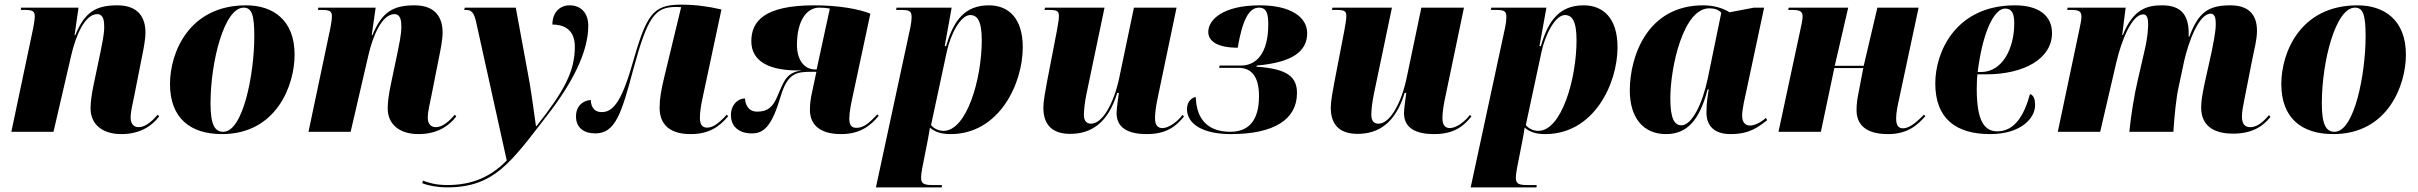

<svg xmlns="http://www.w3.org/2000/svg" viewBox="-20 -569 10439 829"><path d="M504 10C587 10 637 -27 667 -66L661 -74C645 -56 614 -20 578 -20C558 -20 544 -34 544 -61C544 -88 552 -116 559 -152L591 -314C598 -349 608 -394 608 -429C608 -491 579 -546 487 -546C395 -546 346 -518 305 -417H302L319 -536H71L70 -526H92C128 -526 130 -514 130 -497C130 -483 126 -462 123 -446L29 0H211L288 -332C307 -414 346 -508 400 -508C428 -508 430 -476 430 -452C430 -420 419 -370 414 -345L384 -202C375 -159 371 -126 371 -101C371 -33 421 10 504 10Z M938 10C1174 10 1252 -201 1252 -333C1252 -484 1157 -546 1043 -546C795 -546 714 -341 714 -206C714 -60 801 10 938 10ZM944 0C907 0 889 -31 889 -123C889 -302 948 -536 1032 -536C1068 -536 1078 -503 1078 -411C1078 -255 1031 0 944 0Z M1787 10C1870 10 1920 -27 1950 -66L1944 -74C1928 -56 1897 -20 1861 -20C1841 -20 1827 -34 1827 -61C1827 -88 1835 -116 1842 -152L1874 -314C1881 -349 1891 -394 1891 -429C1891 -491 1862 -546 1770 -546C1678 -546 1629 -518 1588 -417H1585L1602 -536H1354L1353 -526H1375C1411 -526 1413 -514 1413 -497C1413 -483 1409 -462 1406 -446L1312 0H1494L1571 -332C1590 -414 1629 -508 1683 -508C1711 -508 1713 -476 1713 -452C1713 -420 1702 -370 1697 -345L1667 -202C1658 -159 1654 -126 1654 -101C1654 -33 1704 10 1787 10Z M1911 240C2115 240 2187 130 2342 -70C2451 -210 2520 -344 2520 -458C2520 -508 2493 -546 2439 -546C2399 -546 2365 -517 2365 -463C2404 -463 2462 -450 2462 -367C2462 -260 2415 -175 2297 -25H2294C2289 -58 2276 -158 2267 -210L2207 -536H1987L1984 -526H1993C2017 -526 2027 -513 2036 -473L2168 124C2099 194 2020 230 1911 230C1862 230 1831 220 1806 211L1803 222C1831 233 1869 240 1911 240Z M2962 10C3045 10 3088 -25 3124 -67L3118 -74C3077 -29 3054 -18 3033 -18C3013 -18 3002 -30 3002 -60C3002 -87 3007 -117 3015 -153L3095 -528C3040 -541 2982 -549 2921 -549C2796 -549 2771 -505 2708 -285C2661 -122 2623 -85 2578 -85C2540 -85 2531 -116 2531 -137C2508 -137 2467 -120 2467 -66C2467 -17 2502 7 2550 7C2637 7 2663 -78 2714 -268C2777 -500 2808 -539 2901 -539C2910 -539 2916 -538 2921 -538L2849 -240C2835 -182 2828 -144 2828 -104C2828 -27 2877 10 2962 10Z M3612 10C3696 10 3741 -29 3774 -69L3768 -75C3736 -42 3712 -17 3678 -17C3659 -17 3647 -26 3647 -57C3647 -84 3655 -122 3661 -150L3738 -510C3691 -529 3606 -546 3496 -546C3281 -546 3224 -478 3224 -391C3224 -306 3298 -261 3443 -265C3377 -256 3367 -225 3336 -152C3317 -108 3296 -87 3249 -87C3208 -87 3197 -123 3197 -144C3165 -144 3136 -116 3136 -72C3136 -20 3174 7 3226 7C3280 7 3313 -26 3351 -154C3381 -253 3418 -259 3484 -259H3505L3485 -165C3480 -142 3477 -119 3477 -95C3477 -38 3511 10 3612 10ZM3500 -269C3451 -269 3421 -312 3421 -375C3421 -480 3463 -536 3517 -536C3534 -536 3546 -535 3563 -532L3506 -269Z M3911 -452 3762 240H4046L4047 230H4007C3969 230 3957 224 3957 198C3957 188 3958 179 3962 157L3986 35C3990 13 3993 -3 3995 -18C4016 0 4042 10 4084 10C4294 10 4396 -207 4396 -365C4396 -492 4333 -546 4250 -546C4146 -546 4097 -481 4065 -370H4059L4089 -536H3851L3849 -526H3876C3914 -526 3916 -515 3916 -492C3916 -483 3914 -468 3911 -452ZM4054 -4C4032 -4 4012 -14 4000 -29L4068 -346C4084 -420 4127 -504 4169 -504C4199 -504 4219 -480 4219 -395C4219 -228 4154 -4 4054 -4Z M4931 10C5018 10 5059 -25 5092 -66L5086 -73C5064 -44 5027 -16 4999 -16C4978 -16 4967 -30 4967 -58C4967 -78 4970 -103 4976 -134L5060 -536H4876L4813 -235C4791 -128 4742 -35 4691 -35C4671 -35 4660 -47 4660 -74C4660 -94 4664 -131 4672 -168L4749 -536H4492L4490 -526H4514C4549 -526 4552 -517 4552 -499C4552 -488 4550 -473 4544 -440L4500 -212C4494 -178 4485 -135 4485 -103C4485 -43 4512 9 4600 9C4691 9 4764 -37 4804 -168H4811C4809 -158 4801 -96 4801 -81C4801 -34 4828 10 4931 10Z M5294 10C5484 10 5580 -55 5580 -167C5580 -235 5542 -272 5405 -281L5406 -286C5557 -299 5624 -345 5624 -426C5624 -495 5553 -546 5420 -546C5260 -546 5197 -484 5197 -431C5197 -391 5237 -363 5324 -363C5345 -485 5373 -536 5416 -536C5450 -536 5456 -507 5456 -464C5456 -338 5404 -286 5338 -286H5246L5244 -276H5328C5387 -276 5416 -234 5416 -154C5416 -41 5365 0 5292 0C5201 0 5146 -48 5143 -150C5130 -149 5105 -134 5105 -98C5105 -34 5173 10 5294 10Z M6172 10C6259 10 6300 -25 6333 -66L6327 -73C6305 -44 6268 -16 6240 -16C6219 -16 6208 -30 6208 -58C6208 -78 6211 -103 6217 -134L6301 -536H6117L6054 -235C6032 -128 5983 -35 5932 -35C5912 -35 5901 -47 5901 -74C5901 -94 5905 -131 5913 -168L5990 -536H5733L5731 -526H5755C5790 -526 5793 -517 5793 -499C5793 -488 5791 -473 5785 -440L5741 -212C5735 -178 5726 -135 5726 -103C5726 -43 5753 9 5841 9C5932 9 6005 -37 6045 -168H6052C6050 -158 6042 -96 6042 -81C6042 -34 6069 10 6172 10Z M6479 -452 6330 240H6614L6615 230H6575C6537 230 6525 224 6525 198C6525 188 6526 179 6530 157L6554 35C6558 13 6561 -3 6563 -18C6584 0 6610 10 6652 10C6862 10 6964 -207 6964 -365C6964 -492 6901 -546 6818 -546C6714 -546 6665 -481 6633 -370H6627L6657 -536H6419L6417 -526H6444C6482 -526 6484 -515 6484 -492C6484 -483 6482 -468 6479 -452ZM6622 -4C6600 -4 6580 -14 6568 -29L6636 -346C6652 -420 6695 -504 6737 -504C6767 -504 6787 -480 6787 -395C6787 -228 6722 -4 6622 -4Z M7173 10C7265 10 7318 -50 7353 -183H7358C7353 -152 7348 -126 7348 -83C7348 -21 7387 10 7452 10C7534 10 7571 -20 7610 -50L7605 -60C7588 -45 7560 -27 7536 -27C7516 -27 7502 -40 7502 -70C7502 -98 7515 -152 7520 -175L7597 -536H7553L7448 -516C7420 -533 7382 -546 7334 -546C7092 -546 7017 -325 7017 -178C7017 -61 7075 10 7173 10ZM7240 -28C7210 -28 7192 -56 7192 -144C7192 -280 7248 -533 7360 -533C7380 -533 7398 -529 7412 -514L7354 -232C7331 -121 7285 -28 7240 -28Z M8132 10C8223 10 8263 -35 8293 -67L8287 -74C8267 -54 8230 -15 8197 -15C8177 -15 8167 -27 8167 -58C8167 -85 8174 -115 8182 -152L8264 -536H8086L8027 -285H7902L7960 -536H7703L7701 -526H7721C7759 -526 7763 -514 7763 -497C7763 -482 7758 -462 7751 -429L7659 0H7842L7900 -275H8025L8004 -165C7999 -141 7996 -118 7996 -94C7996 -37 8029 10 8132 10Z M8573 10C8705 10 8767 -58 8767 -115C8767 -147 8757 -159 8745 -163C8719 -68 8677 -2 8604 -2C8548 -2 8515 -46 8515 -186C8515 -195 8516 -236 8518 -248H8555C8720 -248 8840 -316 8840 -426C8840 -501 8783 -546 8680 -546C8426 -546 8336 -347 8336 -209C8336 -56 8426 10 8573 10ZM8533 -258H8519C8541 -436 8592 -532 8637 -532C8665 -532 8677 -514 8677 -468C8677 -365 8629 -258 8533 -258Z M9622 8C9707 8 9753 -26 9783 -64L9777 -72C9760 -53 9732 -20 9696 -20C9674 -20 9660 -32 9660 -66C9660 -88 9666 -117 9673 -152L9706 -319C9713 -356 9725 -397 9725 -436C9725 -505 9690 -546 9610 -546C9514 -546 9472 -515 9433 -411H9430V-436C9427 -503 9398 -546 9316 -546C9253 -546 9191 -532 9146 -418H9143L9158 -536H8907L8906 -526H8926C8959 -526 8967 -518 8967 -496C8967 -481 8962 -462 8959 -446L8865 0H9048L9118 -301C9140 -395 9185 -507 9234 -507C9252 -507 9255 -484 9255 -465C9255 -450 9254 -410 9239 -348L9210 -222C9196 -163 9180 -68 9174 0H9364C9368 -65 9376 -145 9386 -190L9410 -303C9429 -388 9474 -510 9525 -510C9546 -510 9547 -483 9547 -463C9547 -431 9535 -375 9530 -349L9498 -205C9489 -161 9484 -132 9484 -105C9484 -29 9534 8 9622 8Z M10054 10C10290 10 10368 -201 10368 -333C10368 -484 10273 -546 10159 -546C9911 -546 9830 -341 9830 -206C9830 -60 9917 10 10054 10ZM10060 0C10023 0 10005 -31 10005 -123C10005 -302 10064 -536 10148 -536C10184 -536 10194 -503 10194 -411C10194 -255 10147 0 10060 0Z"/></svg>

Font: Noto Serif Display SemiCondensed Black
Style: Italic
Weight: 900
Width: 4
Italic angle: -12°
Designer: Monotype Design Team
Foundry: Monotype Imaging Inc.
Version: Version 2.009